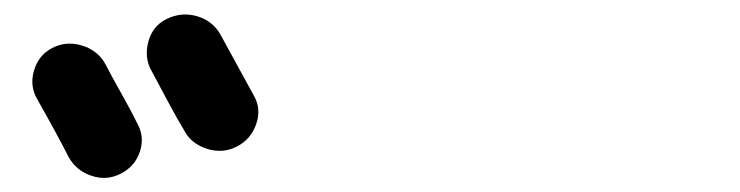

<svg xmlns="http://www.w3.org/2000/svg" viewBox="-20 -857 1040 270"><path d="M76.2 -636.7Q62.5 -664.1 32.2 -717.8Q21.5 -736.3 27.8 -757.8Q34.2 -779.3 52.7 -789.1Q72.3 -799.8 95.2 -793Q118.2 -786.1 128.9 -765.6Q135.7 -752 150.9 -725.1Q166 -698.2 172.9 -683.6Q183.6 -665 176.8 -644Q169.9 -623 149.9 -612.8Q129.9 -602.5 108.4 -609.9Q86.9 -617.2 76.2 -636.7ZM213.9 -830.1Q235.4 -840.8 257.8 -834Q280.3 -827.1 291 -806.6Q306.6 -778.3 336.9 -722.7Q347.7 -704.1 340.3 -682.6Q333 -661.1 313 -650.9Q293 -640.6 270.5 -647.9Q248 -655.3 238.3 -674.8Q230.5 -687.5 215.3 -715.8Q200.2 -744.1 193.4 -756.8Q182.6 -775.4 188.5 -797.9Q194.3 -820.3 213.9 -830.1Z"/></svg>

Font: Rounded Mgen+ 1mn bold
Style: Bold
Weight: 700
Designer: [Source Han Sans]
Ryoko NISHIZUKA  (kana & ideographs); Paul D. Hunt (Latin, Greek & Cyrillic); Wenlong ZHANG  (bopomofo
Version: Version 1.059.20150602